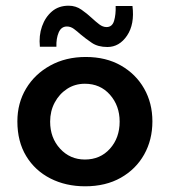

<svg xmlns="http://www.w3.org/2000/svg" viewBox="-20 -643 596 674"><path d="M41 -217Q41 -281 71.5 -332Q102 -383 156.5 -413Q211 -443 281 -443Q352 -443 404.5 -413Q457 -383 486 -332Q515 -281 515 -217Q515 -152 486 -100.5Q457 -49 404 -19Q351 11 279 11Q211 11 157 -16.5Q103 -44 72 -95Q41 -146 41 -217ZM156 -216Q156 -159 191 -121Q226 -83 278 -83Q332 -83 366 -121Q400 -159 400 -216Q400 -272 366 -310.5Q332 -349 278 -349Q243 -349 215.5 -331Q188 -313 172 -283Q156 -253 156 -216ZM357 -478Q324 -478 302.5 -492.5Q281 -507 262 -523Q251 -533 239.5 -541.5Q228 -550 215 -550Q195 -550 186 -529Q177 -508 178 -479H120Q116 -518 127.5 -550.5Q139 -583 162.5 -603Q186 -623 221 -623Q246 -623 266 -609Q286 -595 302 -580Q316 -567 328.5 -557.5Q341 -548 354 -548Q374 -548 380.5 -570Q387 -592 386 -622H445Q453 -558 426 -518Q399 -478 357 -478Z"/></svg>

Font: Reem Kufi Medium
Style: Regular
Weight: 500
Designer: Khaled Hosny
Version: Version 1.001